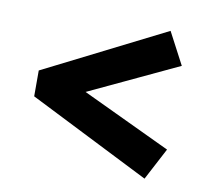

<svg xmlns="http://www.w3.org/2000/svg" viewBox="-64 -591 751 673"><g transform="rotate(10 311.5 -255.0)"><path d="M491 8 60 -209V-301L491 -518L551 -404L153 -217V-294L551 -106Z"/></g></svg>

Font: Lexend Exa SemiBold
Style: Regular
Weight: 600
Designer: Bonnie Shaver-Troup, Thomas Jockin
Foundry: Lexend
Version: Version 1.007